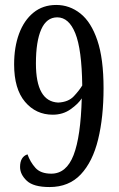

<svg xmlns="http://www.w3.org/2000/svg" viewBox="-20 -744 482 775"><path d="M180 11Q115 11 88 -14.5Q61 -40 61 -70Q61 -111 91 -121Q102 -90 123 -66.5Q144 -43 187 -43Q248 -43 277 -118Q306 -193 310 -347Q296 -325 265 -303Q234 -281 193 -281Q125 -281 81 -333Q37 -385 37 -484Q37 -554 57 -608Q77 -662 115 -693Q153 -724 207 -724Q261 -724 304.5 -689.5Q348 -655 373 -581Q398 -507 398 -388Q398 -271 376 -181Q354 -91 306 -40Q258 11 180 11ZM215 -330Q256 -332 278 -355.5Q300 -379 312 -399Q310 -545 284 -609.5Q258 -674 211 -674Q168 -674 146.5 -625.5Q125 -577 125 -488Q125 -334 215 -330Z"/></svg>

Font: Noto Serif ExtraCondensed
Style: Regular
Weight: 400
Width: 2
Designer: Monotype Design Team
Foundry: Monotype Imaging Inc.
Version: Version 2.015